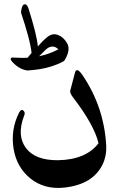

<svg xmlns="http://www.w3.org/2000/svg" viewBox="-20 -818 612 918"><path d="M375 -458Q478 -306 488 -120Q490 -72 471 -33Q425 64 287 79Q192 89 125 35Q59 -19 45 -107Q30 -199 72 -281Q82 -298 91 -290Q103 -280 95 -264Q59 -169 105 -109Q150 -51 257 -52Q390 -54 451 -133Q431 -220 328 -354Q313 -374 316 -385L338 -469Q346 -501 375 -458ZM93 -796Q107 -803 116 -778Q135 -718 146.5 -672.5Q158 -627 161 -596Q171 -608 182 -619Q193 -630 205 -640Q230 -661 257 -651Q284 -641 301 -611Q319 -580 289 -530Q283 -520 227 -501Q200 -492 171 -487.5Q142 -483 112 -481H110Q82 -485 57 -505Q33 -525 31 -535Q31 -543 41 -543Q59 -542 77 -541.5Q95 -541 112 -542L131 -565Q127 -600 114 -648Q101 -696 81 -756Q80 -761 83 -776Q87 -792 93 -796ZM215 -592Q208 -589 196 -578Q184 -567 167 -549Q215 -559 259 -582Q240 -602 215 -592Z"/></svg>

Font: Amiri
Style: Bold Italic
Weight: 700
Italic angle: 10°
Designer: Khaled Hosny
Version: Version 0.113